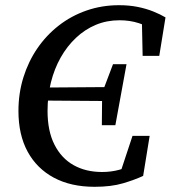

<svg xmlns="http://www.w3.org/2000/svg" viewBox="-20 -703 657 739"><path d="M137 -316 142 -366 415 -368 411 -314ZM372 -221 373 -331 376 -353 415 -456H467L424 -221ZM344 16Q253 16 187.5 -19Q122 -54 86.5 -119Q51 -184 51 -276Q51 -344 70 -405Q89 -466 123.5 -516.5Q158 -567 206 -604.5Q254 -642 313 -662.5Q372 -683 438 -683Q477 -683 509.5 -676.5Q542 -670 569.5 -659Q597 -648 617 -636L593 -488H529L526 -630L571 -586Q548 -603 514 -614Q480 -625 440 -625Q391 -625 349 -607.5Q307 -590 272.5 -557.5Q238 -525 213.5 -481.5Q189 -438 176 -386Q163 -334 163 -276Q163 -199 189.5 -146.5Q216 -94 263 -67.5Q310 -41 373 -41Q408 -41 439 -49.5Q470 -58 499 -72L440 -29L490 -180H556L531 -26Q499 -11 453.5 2.5Q408 16 344 16Z"/></svg>

Font: Source Serif 4 Medium
Style: Italic
Weight: 500
Italic angle: -12°
Designer: Frank Grießhammer
Foundry: Adobe Systems Incorporated
Version: Version 4.004;hotconv 1.0.116;makeotfexe 2.5.65601